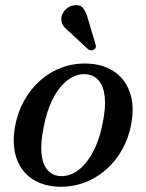

<svg xmlns="http://www.w3.org/2000/svg" viewBox="-20 -715 567 746"><path d="M317 -468Q378.5 -466.5 422 -438Q465.5 -409.5 484.2 -357.5Q503 -305.5 490 -233Q480 -178.5 454.2 -133Q428.5 -87.5 390.8 -54.8Q353 -22 306.5 -5Q260 12 208.5 10.5Q148 8.5 105.2 -19.8Q62.5 -48 44.2 -100Q26 -152 38.5 -224.5Q49 -279.5 74.2 -324.8Q99.5 -370 136.8 -402.8Q174 -435.5 219.8 -452.5Q265.5 -469.5 317 -468ZM210.5 -31Q232 -29 253 -36.8Q274 -44.5 293 -61Q312 -77.5 328.5 -102.8Q345 -128 357.8 -161Q370.5 -194 378.5 -234.5Q391.5 -297 387 -338.5Q382.5 -380 364 -401.8Q345.5 -423.5 315 -426.5Q293.5 -428.5 273.2 -420.8Q253 -413 234.2 -396.5Q215.5 -380 199.2 -355Q183 -330 170.5 -296.8Q158 -263.5 150 -223Q137 -160.5 141.2 -119Q145.5 -77.5 163.5 -55.8Q181.5 -34 210.5 -31ZM322.5 -639 351 -543.5Q353 -538 352.5 -532.5Q352 -527 346 -523Q340.5 -519 334.5 -519.2Q328.5 -519.5 323.5 -522.5L252 -589Q234.5 -602.5 225.5 -616.2Q216.5 -630 218.5 -648Q221 -664 235 -678.2Q249 -692.5 269.5 -694.5Q293 -697.5 304.2 -682Q315.5 -666.5 322.5 -639Z"/></svg>

Font: Fraunces
Style: Italic
Weight: 400
Italic angle: -16°
Version: Version 1.000;[b76b70a41]